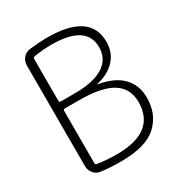

<svg xmlns="http://www.w3.org/2000/svg" viewBox="-175 -864 939 998"><g transform="rotate(-30 294.0 -365.0)"><path d="M138 -367V-52Q138 -44 147 -42Q201 -33 262 -33Q496 -33 496 -213Q496 -295 432 -335Q368 -375 232 -375H147Q138 -375 138 -367ZM138 -678V-426Q138 -417 147 -417H232Q345 -417 403 -454.5Q461 -492 461 -562Q461 -697 252 -697Q198 -697 147 -688Q138 -686 138 -678ZM144 3Q120 0 104 -19Q88 -38 88 -63V-667Q88 -692 104 -711Q120 -730 145 -733Q206 -740 252 -740Q508 -740 508 -567Q508 -504 469 -461Q430 -418 359 -401Q357 -401 357 -399Q357 -398 359 -398Q450 -383 497.5 -335Q545 -287 545 -210Q545 -113 480 -51.5Q415 10 262 10Q197 10 144 3Z"/></g></svg>

Font: Rounded Mplus 1c Light
Style: Regular
Weight: 300
Version: Version 1.059.20150529